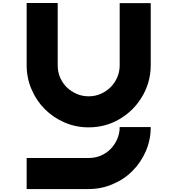

<svg xmlns="http://www.w3.org/2000/svg" viewBox="-20 -1279 1199 1298"><path d="M370.1 -837.9Q370.1 -793.9 385.7 -755.9Q402.3 -717.8 430.7 -689.5Q460 -661.1 498 -644.5Q536.1 -627.9 579.1 -627.9Q579.1 -558.6 579.1 -418Q492.2 -418 416 -451.2Q339.8 -484.4 283.2 -541Q225.6 -598.6 193.4 -674.8Q160.2 -751 160.2 -837.9Q212.9 -837.9 264.6 -837.9Q317.4 -837.9 370.1 -837.9ZM579.1 -627.9Q623 -627.9 661.1 -644.5Q699.2 -661.1 727.5 -689.5Q755.9 -717.8 772.5 -755.9Q789.1 -793.9 789.1 -837.9Q859.4 -837.9 999 -837.9Q999 -777.3 982.4 -720.7Q965.8 -665 935.5 -617.2Q879.9 -527.3 786.1 -472.7Q692.4 -418 579.1 -418Q579.1 -470.7 579.1 -523.4Q579.1 -575.2 579.1 -627.9ZM999 -419.9Q999 -333 965.8 -256.8Q932.6 -180.7 876 -124Q819.3 -66.4 742.2 -34.2Q666 -1 579.1 -1Q579.1 -70.3 579.1 -210.9Q623 -210.9 661.1 -226.6Q699.2 -243.2 727.5 -271.5Q755.9 -300.8 772.5 -338.9Q789.1 -377 789.1 -419.9Q841.8 -419.9 893.6 -419.9Q946.3 -419.9 999 -419.9ZM581.1 -210.9Q581.1 -140.6 581.1 -1Q440.4 -1 160.2 -1Q160.2 -70.3 160.2 -210.9Q300.8 -210.9 581.1 -210.9ZM160.2 -1258.8Q229.5 -1258.8 370.1 -1258.8Q370.1 -1119.1 370.1 -837.9Q299.8 -837.9 160.2 -837.9Q160.2 -978.5 160.2 -1258.8ZM789.1 -1257.8Q859.4 -1257.8 999 -1257.8Q999 -1116.2 999 -834Q928.7 -834 789.1 -834Q789.1 -975.6 789.1 -1257.8Z"/></svg>

Font: CornerV20
Style: Regular
Weight: 400
Designer: Olivier Tavernier
Version: Version 20